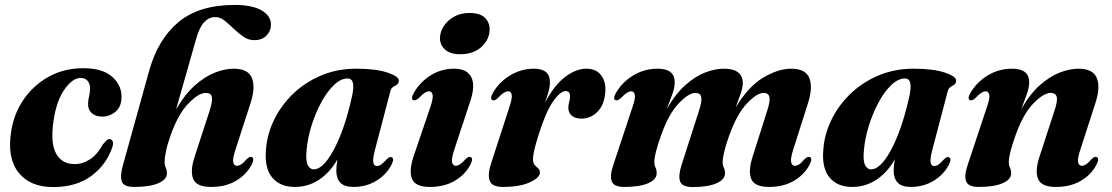

<svg xmlns="http://www.w3.org/2000/svg" viewBox="-20 -745 4500 777"><path d="M306 -429.5Q274 -429.5 241.2 -383.5Q208.5 -337.5 196.5 -256Q183.5 -166 207 -123.5Q230.5 -81 282 -81Q315.5 -81 345 -100.8Q374.5 -120.5 396.5 -161Q405.5 -171.5 411 -177Q416.5 -182.5 424 -182Q432 -181.5 435.8 -173.5Q439.5 -165.5 435 -150.5Q410.5 -78 349.5 -33Q288.5 12 195.5 12Q101 12 54.8 -47Q8.5 -106 25 -212Q35.5 -283.5 75.2 -341.8Q115 -400 177.2 -434.5Q239.5 -469 317 -469Q398 -469 436.8 -431.8Q475.5 -394.5 471.5 -345Q469 -309.5 445.5 -291.2Q422 -273 394.5 -273Q367 -273 351.2 -287.2Q335.5 -301.5 336.5 -325.5Q337 -343 340.5 -355.5Q344 -368 344.5 -387Q344.5 -405 335 -417.2Q325.5 -429.5 306 -429.5Z M670 -196Q657 -160 651.5 -132Q646 -104 646 -89.5Q646 -76 650.8 -66.2Q655.5 -56.5 655.5 -43.5Q655.5 -18.5 620.8 -3.5Q586 11.5 523 11.5Q481 11.5 473 -10.2Q465 -32 477.5 -76.5L583.5 -458Q619 -586 702.2 -655.5Q785.5 -725 929.5 -725Q1001.5 -725 1039 -702.8Q1076.5 -680.5 1076.5 -645.5Q1076.5 -619.5 1058.5 -601Q1040.5 -582.5 1009 -582.5Q985 -582.5 964.5 -596.8Q944 -611 925.2 -629.2Q906.5 -647.5 888.5 -661.8Q870.5 -676 851 -676Q826.5 -676 807 -656Q787.5 -636 774 -588.5L692.5 -302Q728 -363.5 769 -399.8Q810 -436 850.5 -451.5Q891 -467 925 -467Q985 -467 999.8 -428.5Q1014.5 -390 993.5 -326.5L933.5 -141Q920.5 -102 924 -88Q927.5 -74 939 -74Q947 -74 956 -79.8Q965 -85.5 978.5 -101Q986 -108 990.5 -109.5Q995 -111 999 -109.5Q1011 -104 998.5 -79Q978 -39 936 -13.8Q894 11.5 834 11.5Q775 11.5 761.8 -21.2Q748.5 -54 768.5 -113.5L827.5 -294.5Q841 -336 837.5 -352.5Q834 -369 813 -369Q783.5 -369 741.8 -325.5Q700 -282 670 -196Z M1498.5 -142.5Q1487.5 -101.5 1490.8 -87.2Q1494 -73 1505 -73Q1513.5 -73 1522.2 -79Q1531 -85 1544.5 -100Q1552 -107 1556.2 -108.8Q1560.5 -110.5 1565 -108.5Q1577 -103.5 1564.5 -78.5Q1544 -38.5 1503 -13.5Q1462 11.5 1411 11.5Q1373 11.5 1357 -6Q1341 -23.5 1341 -54.5Q1341 -72.5 1345.5 -100Q1315 -46.5 1271 -17.5Q1227 11.5 1173 11.5Q1113 11.5 1081.2 -27Q1049.5 -65.5 1056.5 -141Q1061 -202.5 1089.5 -260.8Q1118 -319 1166.2 -365.5Q1214.5 -412 1279.5 -439.5Q1344.5 -467 1422 -467Q1502 -467 1549 -451Q1596 -435 1594 -417.5Q1593 -406.5 1585.8 -402Q1578.5 -397.5 1570.8 -392.8Q1563 -388 1560 -376.5ZM1220.5 -135.5Q1216.5 -93 1225.8 -76.2Q1235 -59.5 1249.5 -59.5Q1275.5 -59.5 1304 -96.5Q1332.5 -133.5 1359 -200.5Q1385.5 -267.5 1405 -357.5Q1420 -427.5 1387 -427.5Q1359 -427.5 1331 -400.5Q1303 -373.5 1279.5 -329.8Q1256 -286 1240.2 -235Q1224.5 -184 1220.5 -135.5Z M1841 -525.5Q1802 -525.5 1781 -544.5Q1760 -563.5 1760.5 -591.5Q1761 -616.5 1776 -639.5Q1791 -662.5 1817.5 -677.5Q1844 -692.5 1879.5 -692.5Q1923 -692.5 1942.5 -673Q1962 -653.5 1961.5 -625.5Q1960.5 -584.5 1928.2 -555Q1896 -525.5 1841 -525.5ZM1819 -141Q1806 -102.5 1809.5 -88.2Q1813 -74 1824.5 -74Q1832.5 -74 1841.5 -80Q1850.5 -86 1864 -101Q1871.5 -108 1876 -109.8Q1880.5 -111.5 1884.5 -109.5Q1896.5 -104 1884 -79.5Q1863.5 -39 1821.2 -13.8Q1779 11.5 1719.5 11.5Q1660.5 11.5 1647.2 -21.2Q1634 -54 1654.5 -114.5L1721.5 -311.5Q1733.5 -347 1730.8 -361.2Q1728 -375.5 1716.5 -375.5Q1708.5 -375.5 1699 -369.5Q1689.5 -363.5 1673.5 -347Q1661 -336.5 1653 -339.5Q1641.5 -344.5 1653.5 -367Q1678.5 -412 1721.8 -439.5Q1765 -467 1818 -467Q1869.5 -467 1887 -433.2Q1904.5 -399.5 1883 -335Z M1973 -339.5Q1961.5 -345 1973.5 -367Q1998.5 -412 2043.8 -439.5Q2089 -467 2141 -467Q2205.5 -467 2205.5 -412.5Q2205.5 -393.5 2199.2 -372Q2193 -350.5 2184.5 -327Q2220.5 -397.5 2265.2 -432.2Q2310 -467 2353 -467Q2393 -467 2413 -440Q2433 -413 2429.5 -371.5Q2425.5 -320.5 2398 -292.8Q2370.5 -265 2333.5 -265Q2307 -265 2293.5 -277.2Q2280 -289.5 2280 -308.5Q2280 -321 2283.5 -332.5Q2287 -344 2287 -355Q2287 -376.5 2269.5 -376.5Q2247.5 -376.5 2218 -334.2Q2188.5 -292 2160 -200.5Q2148.5 -164.5 2142.8 -140.5Q2137 -116.5 2137 -100Q2137 -85 2144 -77.2Q2151 -69.5 2158 -63.5Q2165 -57.5 2165 -46.5Q2165 -26 2124.2 -7.2Q2083.5 11.5 2015 11.5Q1971 11.5 1961.8 -13.8Q1952.5 -39 1967.5 -84L2041.5 -312Q2053.5 -347.5 2050.8 -361.5Q2048 -375.5 2036.5 -375.5Q2028.5 -375.5 2018.8 -369.5Q2009 -363.5 1993.5 -347Q1981 -336 1973 -339.5Z M2739 -80 2808 -294.5Q2821.5 -335.5 2817.8 -352.2Q2814 -369 2794.5 -369Q2767 -369 2726.5 -326.5Q2686 -284 2655 -196.5Q2641 -157.5 2634.5 -131Q2628 -104.5 2628 -89.5Q2628 -76.5 2632.8 -66.8Q2637.5 -57 2637.5 -44Q2637.5 -18.5 2603 -3.5Q2568.5 11.5 2506 11.5Q2464 11.5 2455.5 -11.5Q2447 -34.5 2463 -80.5L2540 -313Q2552 -347.5 2549 -361.5Q2546 -375.5 2534.5 -375.5Q2526.5 -375.5 2517 -369.5Q2507.5 -363.5 2491.5 -347Q2479 -336.5 2471 -339.5Q2459.5 -344.5 2471.5 -367Q2497 -412 2542.2 -439.5Q2587.5 -467 2641.5 -467Q2710.5 -467 2710.5 -412Q2710.5 -390 2700.2 -362Q2690 -334 2678 -303.5Q2713.5 -365 2753.8 -400.8Q2794 -436.5 2834.2 -451.8Q2874.5 -467 2909 -467Q2986.5 -467 2986 -407.5Q2985.5 -389 2976.8 -364Q2968 -339 2957 -310Q3008.5 -395 3068.8 -431Q3129 -467 3182.5 -467Q3240 -467 3255.2 -429Q3270.5 -391 3249.5 -326.5L3190.5 -141Q3178 -102 3181.8 -88Q3185.5 -74 3196.5 -74Q3205 -74 3214 -79.8Q3223 -85.5 3236 -101Q3244 -108 3248.5 -109.5Q3253 -111 3257 -109.5Q3269.5 -104 3256.5 -79Q3236 -39 3193.8 -13.8Q3151.5 11.5 3092 11.5Q3033 11.5 3020 -21.2Q3007 -54 3026.5 -113.5L3084 -294.5Q3097.5 -335.5 3093.8 -352.2Q3090 -369 3070.5 -369Q3043 -369 3002.8 -326.5Q2962.5 -284 2931 -196.5Q2917 -158 2910.8 -131Q2904.5 -104 2904.5 -89Q2904.5 -76 2909.2 -66.2Q2914 -56.5 2914 -43.5Q2914 -18.5 2879.5 -3.2Q2845 12 2783 12Q2740.5 12 2732.2 -11Q2724 -34 2739 -80Z M3754 -142.5Q3743 -101.5 3746.2 -87.2Q3749.5 -73 3760.5 -73Q3769 -73 3777.8 -79Q3786.5 -85 3800 -100Q3807.5 -107 3811.8 -108.8Q3816 -110.5 3820.5 -108.5Q3832.5 -103.5 3820 -78.5Q3799.5 -38.5 3758.5 -13.5Q3717.5 11.5 3666.5 11.5Q3628.5 11.5 3612.5 -6Q3596.5 -23.5 3596.5 -54.5Q3596.5 -72.5 3601 -100Q3570.5 -46.5 3526.5 -17.5Q3482.5 11.5 3428.5 11.5Q3368.5 11.5 3336.8 -27Q3305 -65.5 3312 -141Q3316.5 -202.5 3345 -260.8Q3373.5 -319 3421.8 -365.5Q3470 -412 3535 -439.5Q3600 -467 3677.5 -467Q3757.5 -467 3804.5 -451Q3851.5 -435 3849.5 -417.5Q3848.5 -406.5 3841.2 -402Q3834 -397.5 3826.2 -392.8Q3818.5 -388 3815.5 -376.5ZM3476 -135.5Q3472 -93 3481.2 -76.2Q3490.5 -59.5 3505 -59.5Q3531 -59.5 3559.5 -96.5Q3588 -133.5 3614.5 -200.5Q3641 -267.5 3660.5 -357.5Q3675.5 -427.5 3642.5 -427.5Q3614.5 -427.5 3586.5 -400.5Q3558.5 -373.5 3535 -329.8Q3511.5 -286 3495.8 -235Q3480 -184 3476 -135.5Z M3905.5 -339.5Q3894 -345 3906 -367Q3931.5 -412 3976.8 -439.5Q4022 -467 4076 -467Q4145 -467 4145 -412Q4145 -390.5 4134.8 -362.2Q4124.5 -334 4113 -303.5Q4148 -365 4188.8 -400.8Q4229.5 -436.5 4269.8 -451.8Q4310 -467 4344 -467Q4403.5 -467 4418.8 -429Q4434 -391 4412.5 -326.5L4352.5 -141Q4339.5 -102 4343 -88Q4346.5 -74 4358 -74Q4366 -74 4375 -79.8Q4384 -85.5 4397.5 -101Q4405 -108 4409.2 -109.5Q4413.5 -111 4418 -109.5Q4430 -104 4417.5 -79Q4397 -39 4354.8 -13.8Q4312.5 11.5 4253 11.5Q4194 11.5 4180.8 -21.2Q4167.5 -54 4187.5 -113.5L4246.5 -294.5Q4260.5 -336 4256.5 -352.5Q4252.5 -369 4232 -369Q4203.5 -369 4162 -326.5Q4120.5 -284 4089.5 -196.5Q4062.5 -121 4062.5 -89.5Q4062.5 -76 4067.2 -66.5Q4072 -57 4072 -44Q4072 -18.5 4037.5 -3.5Q4003 11.5 3940.5 11.5Q3898.5 11.5 3889.8 -11.2Q3881 -34 3896.5 -79L3974 -312Q3986.5 -347.5 3983.5 -361.5Q3980.5 -375.5 3969 -375.5Q3961 -375.5 3951.5 -369.5Q3942 -363.5 3926 -347Q3913.5 -336.5 3905.5 -339.5Z"/></svg>

Font: Fraunces 72pt
Style: Bold Italic
Weight: 700
Italic angle: -16°
Version: Version 1.000;[b76b70a41]